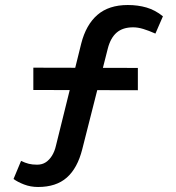

<svg xmlns="http://www.w3.org/2000/svg" viewBox="-20 -715 703 766"><path d="M132 31Q102 31 76 21Q50 11 34 -1L64 -73Q81 -65 95 -61.5Q109 -58 128 -58Q148 -58 162.5 -67.5Q177 -77 187.5 -94Q198 -111 203 -133L304 -541Q323 -616 368.5 -655.5Q414 -695 490 -695Q530 -695 564.5 -685Q599 -675 630 -650L600 -581Q573 -593 551.5 -599.5Q530 -606 511 -606Q470 -606 445.5 -585Q421 -564 410 -521L308 -119Q289 -44 246.5 -6.5Q204 31 132 31ZM113 -356V-445L530 -444V-355Z"/></svg>

Font: Lexend Exa
Style: Regular
Weight: 400
Designer: Bonnie Shaver-Troup, Thomas Jockin
Foundry: Lexend
Version: Version 1.007